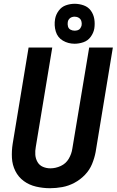

<svg xmlns="http://www.w3.org/2000/svg" viewBox="-20 -986 616 1014"><path d="M244 8Q276 8 309 2Q342 -4 373 -20.5Q404 -37 428.5 -62.5Q453 -88 466 -119.5Q479 -151 485 -183L576 -735H451L362 -201Q358 -173 343 -147.5Q328 -122 301 -109.5Q274 -97 246 -97Q225 -97 206.5 -105Q188 -113 178 -130.5Q168 -148 166.5 -168.5Q165 -189 169 -210L256 -735H131L47 -227Q41 -189 43 -152Q45 -115 61 -83Q77 -51 105.5 -30Q134 -9 170.5 -0.5Q207 8 244 8ZM374 -755Q397 -755 420.5 -763Q444 -771 459 -791.5Q474 -812 478 -835Q482 -861 478 -885.5Q474 -910 460 -929.5Q446 -949 422.5 -957.5Q399 -966 374 -966Q351 -966 328 -958Q305 -950 290 -929.5Q275 -909 271 -886Q265 -852 274.5 -820Q284 -788 312 -771.5Q340 -755 374 -755ZM374 -824Q362 -824 352 -829.5Q342 -835 339 -846.5Q336 -858 338 -870Q339 -878 344.5 -885Q350 -892 358 -895Q366 -898 374 -898Q386 -898 396 -892Q406 -886 409.5 -875Q413 -864 411 -852Q409 -844 404 -836.5Q399 -829 390.5 -826.5Q382 -824 374 -824Z"/></svg>

Font: Iosevka Sparkle
Style: Bold Italic
Weight: 700
Italic angle: -9°
Designer: Belleve Invis
Foundry: Belleve Invis
Version: Version 4.5.0; ttfautohint (v1.8.3)